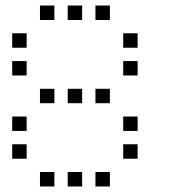

<svg xmlns="http://www.w3.org/2000/svg" viewBox="-20 -696 640 692"><path d="M125 -676Q124 -676 124 -676Q124 -676 124 -675V-625Q124 -624 124 -624Q124 -624 125 -624H175Q176 -624 176 -624Q176 -624 176 -625V-675Q176 -676 176 -676Q176 -676 175 -676ZM225 -676Q224 -676 224 -676Q224 -676 224 -675V-625Q224 -624 224 -624Q224 -624 225 -624H275Q276 -624 276 -624Q276 -624 276 -625V-675Q276 -676 276 -676Q276 -676 275 -676ZM325 -676Q324 -676 324 -676Q324 -676 324 -675V-625Q324 -624 324 -624Q324 -624 325 -624H375Q376 -624 376 -624Q376 -624 376 -625V-675Q376 -676 376 -676Q376 -676 375 -676ZM25 -576Q24 -576 24 -576Q24 -576 24 -575V-525Q24 -524 24 -524Q24 -524 25 -524H75Q76 -524 76 -524Q76 -524 76 -525V-575Q76 -576 76 -576Q76 -576 75 -576ZM425 -576Q424 -576 424 -576Q424 -576 424 -575V-525Q424 -524 424 -524Q424 -524 425 -524H475Q476 -524 476 -524Q476 -524 476 -525V-575Q476 -576 476 -576Q476 -576 475 -576ZM25 -476Q24 -476 24 -476Q24 -476 24 -475V-425Q24 -424 24 -424Q24 -424 25 -424H75Q76 -424 76 -424Q76 -424 76 -425V-475Q76 -476 76 -476Q76 -476 75 -476ZM425 -476Q424 -476 424 -476Q424 -476 424 -475V-425Q424 -424 424 -424Q424 -424 425 -424H475Q476 -424 476 -424Q476 -424 476 -425V-475Q476 -476 476 -476Q476 -476 475 -476ZM125 -376Q124 -376 124 -376Q124 -376 124 -375V-325Q124 -324 124 -324Q124 -324 125 -324H175Q176 -324 176 -324Q176 -324 176 -325V-375Q176 -376 176 -376Q176 -376 175 -376ZM225 -376Q224 -376 224 -376Q224 -376 224 -375V-325Q224 -324 224 -324Q224 -324 225 -324H275Q276 -324 276 -324Q276 -324 276 -325V-375Q276 -376 276 -376Q276 -376 275 -376ZM325 -376Q324 -376 324 -376Q324 -376 324 -375V-325Q324 -324 324 -324Q324 -324 325 -324H375Q376 -324 376 -324Q376 -324 376 -325V-375Q376 -376 376 -376Q376 -376 375 -376ZM25 -276Q24 -276 24 -276Q24 -276 24 -275V-225Q24 -224 24 -224Q24 -224 25 -224H75Q76 -224 76 -224Q76 -224 76 -225V-275Q76 -276 76 -276Q76 -276 75 -276ZM425 -276Q424 -276 424 -276Q424 -276 424 -275V-225Q424 -224 424 -224Q424 -224 425 -224H475Q476 -224 476 -224Q476 -224 476 -225V-275Q476 -276 476 -276Q476 -276 475 -276ZM25 -176Q24 -176 24 -176Q24 -176 24 -175V-125Q24 -124 24 -124Q24 -124 25 -124H75Q76 -124 76 -124Q76 -124 76 -125V-175Q76 -176 76 -176Q76 -176 75 -176ZM425 -176Q424 -176 424 -176Q424 -176 424 -175V-125Q424 -124 424 -124Q424 -124 425 -124H475Q476 -124 476 -124Q476 -124 476 -125V-175Q476 -176 476 -176Q476 -176 475 -176ZM125 -76Q124 -76 124 -76Q124 -76 124 -75V-25Q124 -24 124 -24Q124 -24 125 -24H175Q176 -24 176 -24Q176 -24 176 -25V-75Q176 -76 176 -76Q176 -76 175 -76ZM225 -76Q224 -76 224 -76Q224 -76 224 -75V-25Q224 -24 224 -24Q224 -24 225 -24H275Q276 -24 276 -24Q276 -24 276 -25V-75Q276 -76 276 -76Q276 -76 275 -76ZM325 -76Q324 -76 324 -76Q324 -76 324 -75V-25Q324 -24 324 -24Q324 -24 325 -24H375Q376 -24 376 -24Q376 -24 376 -25V-75Q376 -76 376 -76Q376 -76 375 -76Z"/></svg>

Font: Doto
Style: Regular
Weight: 400
Monospace: yes
Version: Version 1.000